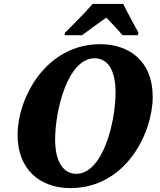

<svg xmlns="http://www.w3.org/2000/svg" viewBox="-20 -951 816 982"><path d="M313 -784 310 -771H400C431 -794 483 -833 524 -861C546 -837 590 -793 606 -771H685L688 -784C667 -822 629 -892 610 -931H454C413 -883 350 -822 313 -784ZM340 11C624 11 761 -271 761 -456C761 -642 637 -725 493 -725C216 -725 70 -453 70 -260C70 -83 186 11 340 11ZM370 -62C310 -62 262 -115 262 -237C262 -389 327 -653 464 -653C527 -653 571 -599 571 -478C571 -326 506 -62 370 -62Z"/></svg>

Font: Noto Serif SemiCondensed Black
Style: Italic
Weight: 900
Width: 4
Italic angle: -12°
Designer: Monotype Design Team
Foundry: Monotype Imaging Inc.
Version: Version 2.014